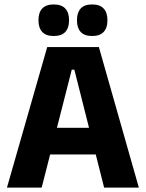

<svg xmlns="http://www.w3.org/2000/svg" viewBox="-20 -853 663 873"><path d="M11.6 0 194.7 -639H429.6L611.3 0H453.4L318.1 -536.1H306.3L169.5 0ZM167.1 -150.6V-271.9H454.8V-150.6ZM224 -689.3Q189.4 -689.3 172.2 -707.6Q155 -725.9 155 -758.9V-762.7Q155 -796.1 172.2 -814.4Q189.4 -832.8 224 -832.8Q259.6 -832.8 276.7 -814.4Q293.9 -796.1 293.9 -762.7V-758.9Q293.9 -725.9 276.7 -707.6Q259.6 -689.3 224 -689.3ZM399.1 -689.3Q364 -689.3 347 -707.6Q330.1 -725.9 330.1 -758.9V-762.7Q330.1 -796.1 347 -814.4Q364 -832.8 399.1 -832.8Q433.8 -832.8 451.1 -814.4Q468.4 -796.1 468.4 -762.7V-758.9Q468.4 -725.9 451.1 -707.6Q433.8 -689.3 399.1 -689.3Z"/></svg>

Font: Anek Bangla Medium
Style: Regular
Weight: 500
Designer: Sulekha Rajkumar (Bangla), Yesha Goshar (Latin)
Foundry: Ek Type
Version: Version 1.003